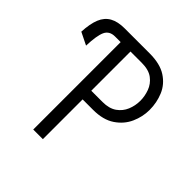

<svg xmlns="http://www.w3.org/2000/svg" viewBox="-186 -844 987 987"><g transform="rotate(45 308.0 -350.0)"><path d="M201 0V-635.5H160.5Q120 -635.5 105.2 -603.8Q90.5 -572 88 -497L20 -530.5Q23 -590.5 38.2 -627.8Q53.5 -665 84.8 -682.5Q116 -700 166 -700H347Q423 -700 468.2 -670.8Q513.5 -641.5 533.2 -594.5Q553 -547.5 553 -494Q553 -444.5 532 -397.5Q511 -350.5 465.5 -319.8Q420 -289 347 -289H271V0ZM271 -352H353Q400.5 -352 429.8 -372.5Q459 -393 472.5 -425.5Q486 -458 486 -494Q486 -527 474 -560Q462 -593 433 -615Q404 -637 353 -637H271Z"/></g></svg>

Font: Overpass Mono Light
Style: Regular
Weight: 300
Monospace: yes
Designer: Delve Withrington, Dave Bailey
Foundry: Delve Fonts LLC
Version: Version 4.000